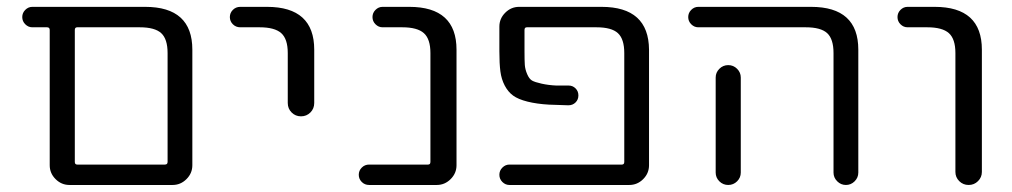

<svg xmlns="http://www.w3.org/2000/svg" viewBox="-20 -562 2953 560"><path d="M468.8 -407.2Q468.8 -448.2 450.2 -465.3Q431.6 -482.4 387.7 -482.4H205.1Q198.2 -482.4 198.2 -474.6V-89.8Q198.2 -82 205.1 -82H460.9Q468.8 -82 468.8 -89.8ZM198.2 -22.5H182.6Q159.2 -22.5 142.1 -39.6Q125 -56.6 125 -80.1V-474.6Q125 -482.4 117.2 -482.4H74.2Q62.5 -482.4 53.7 -491.2Q44.9 -500 44.9 -512.2Q44.9 -524.4 53.7 -533.2Q62.5 -542 74.2 -542H403.3Q541 -542 541 -417V-80.1Q541 -56.6 523.9 -39.6Q506.8 -22.5 483.4 -22.5Z M680.7 -482.4Q668 -482.4 659.2 -491.2Q650.4 -500 650.4 -512.2Q650.4 -524.4 659.2 -533.2Q668 -542 680.7 -542H758.8Q896.5 -542 896.5 -417V-261.7Q896.5 -245.1 885.3 -233.9Q874 -222.7 857.9 -222.7Q841.8 -222.7 830.6 -233.9Q819.3 -245.1 819.3 -261.7V-407.2Q819.3 -448.2 800.3 -465.3Q781.2 -482.4 737.3 -482.4Z M1235.4 -407.2Q1235.4 -448.2 1216.3 -465.3Q1197.3 -482.4 1153.3 -482.4H1095.7Q1084 -482.4 1075.2 -491.2Q1066.4 -500 1066.4 -512.2Q1066.4 -524.4 1075.2 -533.2Q1084 -542 1095.7 -542H1173.8Q1311.5 -542 1311.5 -417V-80.1Q1311.5 -56.6 1294.4 -39.6Q1277.3 -22.5 1253.9 -22.5H1056.6Q1043.9 -22.5 1035.2 -31.2Q1026.4 -40 1026.4 -52.2Q1026.4 -64.5 1035.2 -73.2Q1043.9 -82 1056.6 -82H1228.5Q1235.4 -82 1235.4 -89.8Z M1734.4 -542Q1872.1 -542 1873 -417V-80.1Q1873 -56.6 1856 -39.6Q1838.9 -22.5 1815.4 -22.5H1465.8Q1454.1 -22.5 1445.3 -31.2Q1436.5 -40 1436.5 -52.2Q1436.5 -64.5 1445.3 -73.2Q1454.1 -82 1465.8 -82H1793.9Q1800.8 -82 1800.8 -89.8V-407.2Q1800.8 -448.2 1782.2 -465.3Q1763.7 -482.4 1719.7 -482.4H1516.6Q1509.8 -482.4 1509.8 -474.6V-412.1Q1509.8 -385.7 1510.7 -372.6Q1511.7 -359.4 1517.6 -345.7Q1523.4 -332 1531.7 -327.1Q1540 -322.3 1560.1 -317.9Q1580.1 -313.5 1602.5 -312.5Q1617.2 -312.5 1638.7 -312.5Q1650.4 -312.5 1658.7 -304.2Q1667 -295.9 1667 -283.7Q1667 -271.5 1658.7 -263.2Q1650.4 -254.9 1637.7 -254.9Q1605.5 -255.9 1581.1 -256.8Q1545.9 -258.8 1518.6 -265.6Q1491.2 -272.5 1476.6 -283.2Q1461.9 -293.9 1452.1 -312.5Q1442.4 -331.1 1439.5 -353.5Q1436.5 -376 1436.5 -412.1V-484.4Q1436.5 -507.8 1453.6 -524.9Q1470.7 -542 1494.1 -542Z M2140.6 -335.9V-95.7V-58.6Q2140.6 -43.9 2129.9 -33.2Q2119.1 -22.5 2104 -22.5Q2088.9 -22.5 2078.1 -33.2Q2067.4 -43.9 2067.4 -58.6V-95.7V-335.9Q2067.4 -350.6 2078.1 -361.3Q2088.9 -372.1 2104 -372.1Q2119.1 -372.1 2129.9 -361.3Q2140.6 -350.6 2140.6 -335.9ZM2016.6 -482.4Q2004.9 -482.4 1996.1 -491.2Q1987.3 -500 1987.3 -512.2Q1987.3 -524.4 1996.1 -533.2Q2004.9 -542 2016.6 -542H2345.7Q2483.4 -542 2483.4 -417V-58.6Q2483.4 -43.9 2472.7 -33.2Q2461.9 -22.5 2447.3 -22.5Q2432.6 -22.5 2421.9 -33.2Q2411.1 -43.9 2411.1 -58.6V-407.2Q2411.1 -448.2 2392.6 -465.3Q2374 -482.4 2330.1 -482.4Z M2627 -482.4Q2615.2 -482.4 2606.4 -491.2Q2597.7 -500 2597.7 -512.2Q2597.7 -524.4 2606.4 -533.2Q2615.2 -542 2627 -542H2706.1Q2843.8 -542 2843.8 -417V-60.5Q2843.8 -44.9 2832.5 -33.7Q2821.3 -22.5 2805.2 -22.5Q2789.1 -22.5 2777.8 -33.7Q2766.6 -44.9 2766.6 -60.5V-407.2Q2766.6 -448.2 2747.6 -465.3Q2728.5 -482.4 2684.6 -482.4Z"/></svg>

Font: Gen Jyuu Gothic P Normal
Style: Regular
Weight: 300
Designer: [Source Han Sans]
Ryoko NISHIZUKA  (kana & ideographs); Paul D. Hunt (Latin, Greek & Cyrillic); Wenlong ZHANG  (bopomofo
Version: Version 1.002.20150607